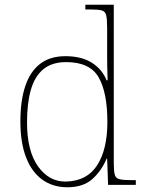

<svg xmlns="http://www.w3.org/2000/svg" viewBox="-20 -780 610 810"><path d="M264 10Q203 10 158.5 -22Q114 -54 90 -116Q66 -178 66 -267Q66 -355 86.5 -416.5Q107 -478 149 -510.5Q191 -543 256 -543Q323 -543 366.5 -516Q410 -489 430 -441H434Q433 -469 432.5 -495.5Q432 -522 432 -543V-662Q432 -699 428 -715.5Q424 -732 409.5 -736Q395 -740 365 -740H340V-760H460V-94Q460 -59 464 -43.5Q468 -28 484 -24Q500 -20 537 -20H553V0H436L432 -111H430Q408 -59 369.5 -24.5Q331 10 264 10ZM258 -14Q347 -16 390 -83Q433 -150 433 -265Q433 -390 396 -454Q359 -518 259 -518Q200 -518 163.5 -488.5Q127 -459 110.5 -402Q94 -345 94 -264Q94 -143 140.5 -78Q187 -13 258 -14Z"/></svg>

Font: Noto Serif Thai Thin
Style: Regular
Weight: 250
Version: Version 2.001